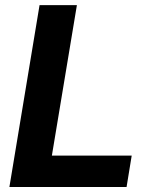

<svg xmlns="http://www.w3.org/2000/svg" viewBox="-20 -748 602 768"><path d="M17.6 0 138.2 -727.5H287.6L187.5 -125.5H506.8L486.3 0Z"/></svg>

Font: Inter 20pt
Style: Bold Italic
Weight: 700
Italic angle: -9.3988°
Version: Version 4.001;git-66647c0bb